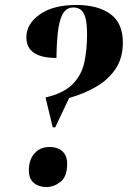

<svg xmlns="http://www.w3.org/2000/svg" viewBox="-20 -744 514 772"><path d="M163 -352Q236 -369 272 -405.5Q308 -442 319 -493Q330 -544 330 -604Q330 -653 322.5 -676Q315 -699 302.5 -706.5Q290 -714 275 -714Q252 -714 237.5 -696Q223 -678 215.5 -634Q208 -590 207 -511Q86 -511 86 -594Q86 -648 140 -686Q194 -724 287 -724Q374 -724 424 -687.5Q474 -651 474 -573Q474 -511 445 -467.5Q416 -424 367 -395.5Q318 -367 258 -350L202 -232H192ZM167 8Q136 8 116 -8.5Q96 -25 96 -59Q96 -101 118.5 -127Q141 -153 179 -153Q211 -153 230.5 -136Q250 -119 250 -85Q250 -34 223.5 -13Q197 8 167 8Z"/></svg>

Font: Noto Serif Display ExtraCondensed ExtraBold
Style: Italic
Weight: 800
Width: 2
Italic angle: -12°
Designer: Monotype Design Team
Foundry: Monotype Imaging Inc.
Version: Version 2.009